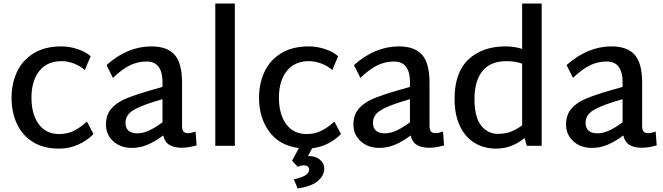

<svg xmlns="http://www.w3.org/2000/svg" viewBox="-20 -820 3728 1080"><path d="M45 -270Q45 -349 75 -414.5Q105 -480 168 -519.5Q231 -559 325 -559Q371 -559 416 -544Q461 -529 490 -504L457 -426Q431 -449 396 -462.5Q361 -476 325 -476Q245 -476 201 -420.5Q157 -365 157 -271Q157 -177 198 -121.5Q239 -66 312 -66Q359 -66 396 -84.5Q433 -103 469 -136L506 -66Q471 -30 421 -7Q371 16 312 16Q224 16 164 -22Q104 -60 74.5 -125Q45 -190 45 -270Z M1086 -2Q1059 5 1041 8Q1023 11 1000 11Q960 11 933.5 -4.5Q907 -20 898 -58Q853 -24 810 -6Q767 12 722 12Q658 12 617 -25.5Q576 -63 576 -119Q576 -173 605 -207.5Q634 -242 685.5 -264Q737 -286 830 -313L894 -331V-361Q894 -413 872.5 -443.5Q851 -474 804 -474Q757 -474 713.5 -454Q670 -434 615 -382L579 -454Q697 -559 832 -559Q920 -559 962 -512Q1004 -465 1004 -355V-112Q1004 -90 1012 -80.5Q1020 -71 1038 -71Q1055 -71 1080 -80ZM752 -70Q784 -70 818 -85.5Q852 -101 894 -132V-262L847 -248Q757 -220 721.5 -194.5Q686 -169 686 -130Q686 -99 703.5 -84.5Q721 -70 752 -70Z M1191 -800H1301V0H1191Z M1736 14 1712 58H1719Q1755 58 1779.5 78Q1804 98 1804 128Q1804 167 1768 198Q1732 229 1654 240L1633 189Q1683 177 1701 164Q1719 151 1719 134Q1719 123 1711 116.5Q1703 110 1688 110Q1675 110 1654 118L1623 84L1661 13Q1552 -1 1494.5 -79.5Q1437 -158 1437 -270Q1437 -349 1467 -414.5Q1497 -480 1560 -519.5Q1623 -559 1717 -559Q1763 -559 1808 -544Q1853 -529 1882 -504L1849 -426Q1823 -449 1788 -462.5Q1753 -476 1717 -476Q1637 -476 1593 -420.5Q1549 -365 1549 -271Q1549 -177 1590 -121.5Q1631 -66 1704 -66Q1751 -66 1788 -84.5Q1825 -103 1861 -136L1898 -66Q1868 -35 1826.5 -13.5Q1785 8 1736 14Z M2478 -2Q2451 5 2433 8Q2415 11 2392 11Q2352 11 2325.5 -4.5Q2299 -20 2290 -58Q2245 -24 2202 -6Q2159 12 2114 12Q2050 12 2009 -25.5Q1968 -63 1968 -119Q1968 -173 1997 -207.5Q2026 -242 2077.5 -264Q2129 -286 2222 -313L2286 -331V-361Q2286 -413 2264.5 -443.5Q2243 -474 2196 -474Q2149 -474 2105.5 -454Q2062 -434 2007 -382L1971 -454Q2089 -559 2224 -559Q2312 -559 2354 -512Q2396 -465 2396 -355V-112Q2396 -90 2404 -80.5Q2412 -71 2430 -71Q2447 -71 2472 -80ZM2144 -70Q2176 -70 2210 -85.5Q2244 -101 2286 -132V-262L2239 -248Q2149 -220 2113.5 -194.5Q2078 -169 2078 -130Q2078 -99 2095.5 -84.5Q2113 -70 2144 -70Z M3027 -800V0H2943L2931 -44Q2859 16 2771 16Q2702 16 2649 -16.5Q2596 -49 2566.5 -112Q2537 -175 2537 -264Q2537 -413 2615.5 -486Q2694 -559 2823 -559Q2873 -559 2917 -545V-800ZM2780 -67Q2820 -67 2851.5 -78.5Q2883 -90 2917 -115V-462Q2880 -476 2829 -476Q2738 -476 2693.5 -420Q2649 -364 2649 -264Q2649 -160 2686.5 -113.5Q2724 -67 2780 -67Z M3674 -2Q3647 5 3629 8Q3611 11 3588 11Q3548 11 3521.5 -4.5Q3495 -20 3486 -58Q3441 -24 3398 -6Q3355 12 3310 12Q3246 12 3205 -25.5Q3164 -63 3164 -119Q3164 -173 3193 -207.5Q3222 -242 3273.5 -264Q3325 -286 3418 -313L3482 -331V-361Q3482 -413 3460.5 -443.5Q3439 -474 3392 -474Q3345 -474 3301.5 -454Q3258 -434 3203 -382L3167 -454Q3285 -559 3420 -559Q3508 -559 3550 -512Q3592 -465 3592 -355V-112Q3592 -90 3600 -80.5Q3608 -71 3626 -71Q3643 -71 3668 -80ZM3340 -70Q3372 -70 3406 -85.5Q3440 -101 3482 -132V-262L3435 -248Q3345 -220 3309.5 -194.5Q3274 -169 3274 -130Q3274 -99 3291.5 -84.5Q3309 -70 3340 -70Z"/></svg>

Font: Martel Sans SemiBold
Style: Regular
Weight: 600
Designer: Dan Reynolds and Mathieu Réguer
Foundry: Dan Reynolds and Mathieu Réguer
Version: Version 1.002; ttfautohint (v1.1) -l 5 -r 5 -G 72 -x 0 -D la